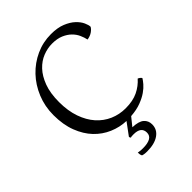

<svg xmlns="http://www.w3.org/2000/svg" viewBox="-273 -864 1252 1252"><g transform="rotate(-45 352.5 -238.5)"><path d="M647 -582Q639 -567 620 -554Q601 -541 574 -537Q569 -561 557.5 -586.5Q546 -612 524.5 -633Q503 -654 470.5 -668Q438 -682 391 -682Q349 -682 307 -665.5Q265 -649 231 -613Q197 -577 175.5 -519.5Q154 -462 154 -380Q154 -299 176 -236Q198 -173 236 -130.5Q274 -88 324.5 -66Q375 -44 433 -44Q500 -44 546.5 -66.5Q593 -89 625 -126Q631 -124 639 -118Q647 -112 649 -106Q641 -93 625 -74Q609 -55 582 -36Q555 -17 515.5 -2Q476 13 422 17L376 74Q433 76 457 97Q481 118 481 152Q481 199 441.5 226.5Q402 254 333 254Q318 254 306 252Q294 250 291 248Q287 242 285.5 232.5Q284 223 284 216Q293 218 305.5 219Q318 220 328 220Q372 220 395.5 207Q419 194 419 166Q419 112 349 112Q341 112 333.5 112.5Q326 113 322 115Q316 111 316 102L378 18Q318 16 262 -8Q206 -32 163 -77Q120 -122 94 -189.5Q68 -257 68 -346Q68 -426 97 -496.5Q126 -567 175.5 -619Q225 -671 290.5 -701Q356 -731 430 -731Q490 -731 531.5 -714Q573 -697 598.5 -673Q624 -649 635.5 -623.5Q647 -598 647 -582Z"/></g></svg>

Font: Gotu
Style: Regular
Weight: 400
Designer: Sarang Kulkarni & Kailash Malviya
Foundry: Ek Type
Version: Version 2.320;hotconv 1.0.109;makeotfexe 2.5.65596; ttfautoh